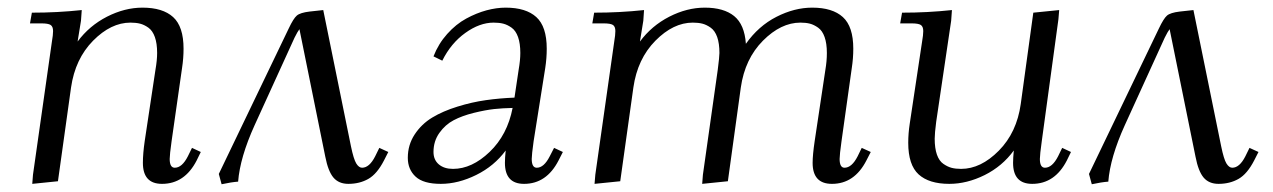

<svg xmlns="http://www.w3.org/2000/svg" viewBox="-20 -472 3316 500"><path d="M58.1 -411.1 63 -439Q129.9 -439 192.9 -445.8L190.9 -418L182.1 -363.8Q212.4 -404.8 258.5 -428.5Q304.7 -452.1 351.1 -452.1Q403.8 -452.1 430.9 -427.5Q458 -402.8 458 -345.2Q458 -320.3 454.1 -294.9L426.8 -104Q421.9 -68.8 421.9 -58.1Q421.9 -35.2 435.1 -35.2Q454.1 -35.2 469.2 -64.9L480 -86.9L502.9 -76.2L492.2 -54.2Q460.9 6.8 401.9 6.8Q352.1 6.8 352.1 -47.9Q352.1 -71.8 356.9 -105L384.8 -290Q389.2 -315.4 389.2 -334Q389.2 -358.9 383.3 -375.5Q377.4 -392.1 366.5 -399.9Q355.5 -407.7 344.7 -410.4Q334 -413.1 319.8 -413.1Q269 -413.1 222.4 -366Q175.8 -318.8 165 -244.1L130.9 0L64 6.8L65.9 -17.1L115.2 -363.8Q118.2 -380.9 118.2 -391.1Q118.2 -402.8 111.8 -407Q105.5 -411.1 87.9 -411.1Z M549.8 -19 731.9 -397.9Q744.1 -423.8 752.9 -431.4Q761.7 -439 786.1 -441.9L821.8 -445.8L894 -90.8Q900.9 -57.6 907.7 -46.4Q914.6 -35.2 922.9 -35.2Q941.9 -35.2 957 -64.9L967.8 -86.9L991.2 -76.2L980 -54.2Q961.9 -19 939.2 -6.1Q916.5 6.8 887.2 6.8Q862.3 6.8 848.4 -9.5Q834.5 -25.9 827.1 -64L759.8 -396Q755.4 -390.6 747.1 -374L643.1 -146Q605 -62 600.1 1Q582 2.4 557.1 7.8Z M1042 -61Q1042 -94.7 1059.8 -121.8Q1077.6 -148.9 1105.5 -165.8Q1133.3 -182.6 1171.1 -194.3Q1209 -206.1 1245.4 -211.2Q1281.7 -216.3 1319.8 -217.8L1330.6 -290Q1335 -315.4 1335 -334Q1335 -358.9 1329.1 -375.5Q1323.2 -392.1 1312.3 -399.9Q1301.3 -407.7 1290.5 -410.4Q1279.8 -413.1 1265.6 -413.1Q1229 -413.1 1191.7 -386.2Q1154.3 -359.4 1131.8 -314L1108.9 -325.2Q1121.6 -357.9 1144.5 -383.5Q1167.5 -409.2 1194.1 -423.6Q1220.7 -438 1246.8 -445.1Q1272.9 -452.1 1296.9 -452.1Q1349.6 -452.1 1376.7 -427.5Q1403.8 -402.8 1403.8 -345.2Q1403.8 -320.3 1399.9 -294.9L1369.6 -104Q1364.7 -68.8 1364.7 -58.1Q1364.7 -35.2 1377.9 -35.2Q1396.5 -35.2 1411.6 -64.9L1422.9 -86.9L1445.8 -76.2L1434.6 -54.2Q1403.3 6.8 1344.7 6.8Q1294.9 6.8 1294.9 -47.9Q1294.9 -60.5 1296.9 -80.1Q1267.1 -39.6 1220.2 -16.4Q1173.3 6.8 1127.9 6.8Q1082.5 6.8 1062.3 -12Q1042 -30.8 1042 -61ZM1108.9 -76.2Q1108.9 -55.7 1122.8 -43.9Q1136.7 -32.2 1159.7 -32.2Q1209 -32.2 1255.1 -76.4Q1301.3 -120.6 1314.9 -190.9Q1289.6 -190.4 1266.8 -188Q1244.1 -185.5 1213.6 -178Q1183.1 -170.4 1161.4 -158.9Q1139.6 -147.5 1124.3 -126Q1108.9 -104.5 1108.9 -76.2Z M1522.5 -411.1 1527.3 -439Q1594.2 -439 1657.2 -445.8L1655.3 -418L1646.5 -363.8Q1676.8 -404.8 1722.9 -428.5Q1769 -452.1 1815.4 -452.1Q1864.7 -452.1 1891.8 -430.2Q1918.9 -408.2 1922.4 -357.9Q1955.1 -404.3 2002 -428.2Q2048.8 -452.1 2095.2 -452.1Q2147.9 -452.1 2175 -427.5Q2202.1 -402.8 2202.1 -345.2Q2202.1 -320.3 2198.2 -294.9L2171.4 -104Q2166.5 -68.8 2166.5 -58.1Q2166.5 -35.2 2179.2 -35.2Q2198.2 -35.2 2213.4 -64.9L2224.1 -86.9L2247.6 -76.2L2236.3 -54.2Q2205.1 6.8 2146.5 6.8Q2096.2 6.8 2096.2 -47.9Q2096.2 -68.4 2101.6 -105L2129.4 -290Q2133.3 -313 2133.3 -334Q2133.3 -358.9 2127.4 -375.5Q2121.6 -392.1 2110.6 -399.9Q2099.6 -407.7 2089.1 -410.4Q2078.6 -413.1 2064.5 -413.1Q2013.7 -413.1 1966.8 -366Q1919.9 -318.8 1909.2 -244.1L1875.5 0L1808.6 6.8L1810.5 -17.1L1849.1 -290Q1853.5 -324.2 1853.5 -334Q1853.5 -358.9 1847.7 -375.5Q1841.8 -392.1 1830.8 -399.9Q1819.8 -407.7 1809.1 -410.4Q1798.3 -413.1 1784.2 -413.1Q1733.4 -413.1 1686.8 -366Q1640.1 -318.8 1629.4 -244.1L1595.2 0L1528.3 6.8L1530.3 -17.1L1579.6 -363.8Q1582.5 -380.9 1582.5 -391.1Q1582.5 -402.8 1576.2 -407Q1569.8 -411.1 1552.2 -411.1Z M2324.2 -411.1 2329.1 -439Q2396 -439 2459 -445.8L2457 -418L2418 -154.8Q2414.1 -124.5 2414.1 -110.8Q2414.1 -85.9 2419.9 -69.3Q2425.8 -52.7 2436.8 -45.2Q2447.8 -37.6 2458.3 -34.9Q2468.8 -32.2 2482.9 -32.2Q2534.2 -32.2 2581.1 -79.6Q2627.9 -127 2638.2 -201.2L2670.9 -439L2738.3 -445.8L2736.3 -421.9L2692.9 -104Q2688 -68.8 2688 -58.1Q2688 -35.2 2701.2 -35.2Q2720.2 -35.2 2735.4 -64.9L2746.1 -86.9L2769 -76.2L2758.3 -54.2Q2727.1 6.8 2668 6.8Q2618.2 6.8 2618.2 -47.9Q2618.2 -60.5 2620.1 -80.1Q2590.3 -39.1 2544.2 -16.1Q2498 6.8 2452.1 6.8Q2399.4 6.8 2372.3 -17.8Q2345.2 -42.5 2345.2 -100.1Q2345.2 -124.5 2349.1 -149.9L2381.3 -363.8Q2384.3 -380.9 2384.3 -391.1Q2384.3 -402.8 2377.9 -407Q2371.6 -411.1 2354 -411.1Z M2815.9 -19 2998 -397.9Q3010.3 -423.8 3019 -431.4Q3027.8 -439 3052.2 -441.9L3087.9 -445.8L3160.2 -90.8Q3167 -57.6 3173.8 -46.4Q3180.7 -35.2 3189 -35.2Q3208 -35.2 3223.1 -64.9L3233.9 -86.9L3257.3 -76.2L3246.1 -54.2Q3228 -19 3205.3 -6.1Q3182.6 6.8 3153.3 6.8Q3128.4 6.8 3114.5 -9.5Q3100.6 -25.9 3093.3 -64L3025.9 -396Q3021.5 -390.6 3013.2 -374L2909.2 -146Q2871.1 -62 2866.2 1Q2848.1 2.4 2823.2 7.8Z"/></svg>

Font: Dihjauti
Style: Italic
Weight: 400
Italic angle: -9°
Designer: T. Christopher White
Version: Version 3.0.0